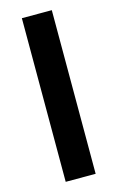

<svg xmlns="http://www.w3.org/2000/svg" viewBox="-111 -752 489 799"><g transform="rotate(-15 133.5 -352.5)"><path d="M69 0V-705H198V0Z"/></g></svg>

Font: TikTok Sans 24pt SemiBold
Style: Regular
Weight: 600
Version: Version 4.000